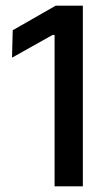

<svg xmlns="http://www.w3.org/2000/svg" viewBox="-20 -659 382 679"><path d="M273 0H173V-535.5H166L22.5 -455L25 -552L177 -639H273Z"/></svg>

Font: Anek Kannada Medium Medium
Style: Regular
Weight: 500
Version: Version 1.003